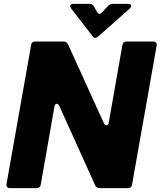

<svg xmlns="http://www.w3.org/2000/svg" viewBox="-20 -979 836 999"><path d="M192 -18Q189 0 171 0H32Q22 0 17 -6Q12 -12 14 -22L142 -745Q145 -763 163 -763H311Q327 -763 334 -748L520 -339Q526 -327 534 -327Q543 -327 546 -342L617 -745Q620 -763 638 -763H777Q787 -763 792 -757Q797 -751 795 -741L667 -18Q664 0 646 0H499Q482 0 475 -15L289 -427Q283 -439 275 -439Q266 -439 263 -423ZM459 -794 350 -935Q345 -942 345 -947Q345 -952 349.5 -955.5Q354 -959 362 -959H446Q462 -959 469 -945L484 -918Q490 -907 498 -907Q505 -907 511 -914L542 -948Q553 -959 567 -959H646Q654 -959 658.5 -956Q663 -953 663 -948Q663 -942 655 -934L493 -791Q483 -782 475 -782Q468 -782 459 -794Z"/></svg>

Font: Open Sauce Two Black Italic
Style: Regular
Weight: 900
Italic angle: -10°
Designer: Alfredo Marco Pradil
Foundry: Creative Sauce Fz LLC
Version: Version 1.477